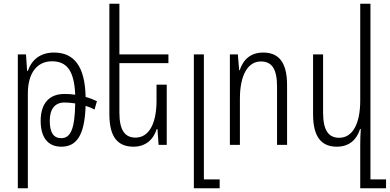

<svg xmlns="http://www.w3.org/2000/svg" viewBox="-20 -780 2099 1034"><path d="M76 234H130V-277C130 -387 180 -450 260 -450C341 -450 380 -397 385 -270C365 -273 346 -274 327 -274C247 -274 199 -225 199 -129C199 -40 238 10 310 10C390 10 436 -47 441 -210C458 -205 475 -198 489 -190L502 -235C484 -244 463 -252 441 -258C438 -425 377 -497 271 -497C196 -497 150 -457 130 -398H126L120 -487H76ZM248 -130C248 -193 276 -228 327 -228C346 -228 366 -226 385 -223C383 -85 360 -36 310 -36C268 -36 248 -66 248 -130Z M878 -324H823V-239C823 -110 780 -39 710 -39C655 -39 623 -75 623 -173V-440H887V-487H623V-760H569V-165C569 -37 618 10 699 10C763 10 806 -27 824 -85H828L834 0H878Z M1024 234H1163V186H1078V-487H1024Z M1218 0H1272V-248C1272 -378 1316 -449 1385 -449C1441 -449 1472 -413 1472 -314V0H1526V-322C1526 -450 1477 -497 1397 -497C1332 -497 1290 -461 1271 -402H1268L1261 -487H1218Z M1975 186V-760H1920V-239C1920 -110 1877 -38 1807 -38C1752 -38 1720 -74 1720 -173V-487H1666V-165C1666 -37 1715 10 1794 10C1860 10 1901 -27 1919 -85H1923C1921 -56 1920 -28 1920 2V234H2059V186Z"/></svg>

Font: Noto Sans Armenian Condensed Light
Style: Regular
Weight: 300
Width: 3
Designer: Monotype Design Team
Foundry: Monotype Imaging Inc.
Version: Version 2.008